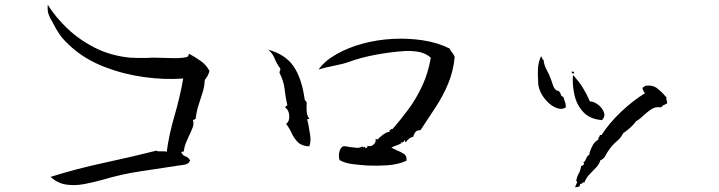

<svg xmlns="http://www.w3.org/2000/svg" viewBox="-20 -780 3040 812"><path d="M866 -480Q860 -458 846 -442Q845 -415 837 -389.5Q829 -364 820.5 -338Q812 -312 808 -282Q808 -276 803 -275Q798 -274 796 -271Q801 -257 794.5 -240Q788 -223 779 -205Q772 -190 766 -175Q760 -160 758 -145Q760 -139 753 -139Q747 -138 747 -134Q755 -121 765 -118.5Q775 -116 784 -102Q778 -86 760.5 -83.5Q743 -81 729 -79Q653 -67 574.5 -55.5Q496 -44 415 -20Q376 -9 336 -1.5Q296 6 259.5 0.5Q223 -5 194 -32Q302 -66 420.5 -91.5Q539 -117 642 -143Q645 -140 651 -140Q657 -140 664 -140Q670 -140 676 -140Q682 -140 685 -137Q694 -208 717.5 -288.5Q741 -369 755 -448Q677 -442 589.5 -454Q502 -466 422 -497Q342 -528 284 -579Q257 -603 241.5 -622Q226 -641 208 -675Q206 -679 204 -682.5Q202 -686 200 -690Q191 -704 185.5 -719.5Q180 -735 182 -760Q215 -707 265.5 -659Q316 -611 382.5 -577.5Q449 -544 531 -536Q546 -535 564 -535Q582 -535 601 -535Q611 -536 620.5 -536Q630 -536 639 -536Q649 -536 659 -535.5Q669 -535 679 -535Q699 -534 718.5 -534Q738 -534 755 -536Q762 -537 769.5 -538.5Q777 -540 779 -553Q805 -539 828.5 -522.5Q852 -506 866 -480Z M1903 -539Q1897 -478 1875.5 -426.5Q1854 -375 1823 -327.5Q1792 -280 1758 -229Q1743 -230 1736.5 -221Q1730 -212 1727 -201Q1718 -200 1710 -193.5Q1702 -187 1696 -178Q1693 -179 1693.5 -183Q1694 -187 1690 -187Q1691 -184 1686 -179.5Q1681 -175 1674 -181Q1675 -180 1676 -178Q1677 -176 1679 -175Q1666 -168 1659 -166Q1652 -164 1635 -156Q1640 -153 1646 -150Q1652 -147 1659 -144Q1675 -138 1688.5 -129Q1702 -120 1699 -100Q1663 -84 1619 -81Q1575 -78 1534 -80Q1503 -82 1471 -86Q1439 -90 1416 -103Q1411 -120 1415 -137Q1419 -154 1430 -161Q1437 -162 1444.5 -161Q1452 -160 1460 -158Q1474 -156 1488 -155Q1502 -154 1514 -161Q1514 -155 1519 -158Q1521 -159 1523 -159Q1525 -159 1525 -153Q1526 -153 1528 -154Q1531 -155 1533 -157Q1535 -159 1534 -164Q1545 -159 1554 -164.5Q1563 -170 1567 -178.5Q1571 -187 1567 -189Q1568 -192 1572 -192Q1576 -192 1576 -189Q1581 -196 1598 -209Q1615 -222 1629 -223Q1624 -226 1631.5 -231.5Q1639 -237 1640 -234Q1674 -273 1707 -317.5Q1740 -362 1765.5 -416.5Q1791 -471 1802 -536Q1779 -556 1749 -561Q1719 -566 1690 -564Q1631 -560 1569 -548.5Q1507 -537 1458 -519Q1430 -509 1393 -502Q1356 -495 1327 -486Q1355 -524 1404 -551.5Q1453 -579 1514 -595.5Q1575 -612 1640.5 -615.5Q1706 -619 1768.5 -609.5Q1831 -600 1881 -575Q1886 -565 1892.5 -557.5Q1899 -550 1903 -539ZM1288 -161Q1257 -162 1240.5 -178Q1224 -194 1214 -216Q1204 -238 1190 -256Q1200 -263 1202.5 -276.5Q1205 -290 1201 -304Q1197 -318 1187 -324Q1186 -329 1191 -332Q1195 -333 1195 -335Q1187 -371 1183.5 -404Q1180 -437 1162 -472Q1162 -476 1164 -481Q1165 -483 1165.5 -485Q1166 -487 1165 -491Q1151 -509 1141.5 -532.5Q1132 -556 1114 -570Q1187 -550 1221.5 -499.5Q1256 -449 1268 -363Q1268 -357 1272 -354Q1276 -351 1277 -346Q1276 -330 1277 -310Q1278 -290 1288 -279Q1288 -277 1284.5 -276.5Q1281 -276 1279 -276Q1280 -273 1280.5 -268.5Q1281 -264 1283 -260Q1287 -238 1291.5 -210Q1296 -182 1288 -161Z M2801 -342Q2796 -341 2793 -338.5Q2790 -336 2785 -335L2776 -326Q2752 -330 2734.5 -318Q2717 -306 2702 -292Q2694 -285 2686.5 -278.5Q2679 -272 2671 -268Q2658 -251 2645.5 -240Q2633 -229 2615 -216Q2606 -197 2589.5 -183.5Q2573 -170 2559 -151Q2549 -138 2541 -122.5Q2533 -107 2519 -102Q2514 -85 2500.5 -71Q2487 -57 2473 -42.5Q2459 -28 2452 -9Q2447 -9 2445 -8Q2443 -7 2442 -5Q2441 -4 2439.5 -3Q2438 -2 2433 -2Q2433 8 2428 9.5Q2423 11 2416 12Q2413 12 2412 12Q2413 9 2416 2Q2419 -4 2420.5 -8.5Q2422 -13 2417 -14Q2419 -31 2427 -45Q2435 -59 2438 -79Q2443 -78 2447.5 -83Q2452 -88 2447 -95Q2451 -95 2453.5 -98.5Q2456 -102 2458 -107Q2460 -112 2463 -117.5Q2466 -123 2473 -125Q2471 -125 2473.5 -134Q2476 -143 2481 -154Q2486 -165 2489 -170Q2494 -177 2501 -183Q2508 -189 2512 -191Q2509 -196 2513 -200Q2517 -204 2517 -209H2524Q2556 -259 2606 -306.5Q2656 -354 2708 -386Q2707 -387 2706 -388Q2703 -393 2699.5 -399Q2696 -405 2699 -412Q2702 -409 2706 -415Q2707 -417 2708 -417Q2740 -422 2760 -406Q2780 -390 2793 -374Q2797 -370 2799 -368Q2797 -364 2799 -357Q2800 -354 2801 -350.5Q2802 -347 2801 -342ZM2373 -326Q2359 -316 2339.5 -321.5Q2320 -327 2301.5 -343.5Q2283 -360 2270.5 -382Q2258 -404 2256 -428Q2256 -431 2256 -436Q2254 -461 2255 -487.5Q2256 -514 2268 -542Q2272 -539 2273 -533.5Q2274 -528 2279 -526Q2281 -504 2292 -484.5Q2303 -465 2310 -445Q2315 -431 2319 -418.5Q2323 -406 2333 -398Q2335 -397 2339.5 -396Q2344 -395 2345 -393Q2350 -388 2352 -380Q2354 -372 2363 -370Q2364 -366 2365 -362.5Q2366 -359 2367 -355Q2370 -349 2371.5 -342Q2373 -335 2373 -326ZM2526 -272Q2475 -276 2447 -306Q2419 -336 2409.5 -378.5Q2400 -421 2403 -461Q2407 -461 2408 -458Q2430 -433 2445.5 -408Q2461 -383 2475 -351Q2491 -351 2508.5 -338Q2526 -325 2533.5 -306.5Q2541 -288 2526 -272ZM2408 -470Q2396 -468 2398 -477Q2409 -479 2408 -470Z"/></svg>

Font: Yuji Mai
Style: Regular
Weight: 400
Designer: Kataoka Yuji
Foundry: Kinuta Font Factory
Version: Version 3.002